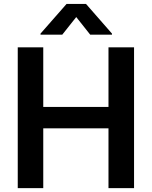

<svg xmlns="http://www.w3.org/2000/svg" viewBox="-20 -972 784 992"><path d="M301.8 -793 373.9 -883.9 446 -793H558.6V-798.3L424.4 -951.7H323.9L189.3 -798.3V-793ZM71.7 0H203.5V-308.9H540.5V0H672.6V-727.3H540.5V-419.4H203.5V-727.3H71.7Z"/></svg>

Font: TID UI Semi Bold
Style: Regular
Weight: 600
Designer: The TID Project Authors
Foundry: Bakken & Bæck
Version: Version 1.001;hotconv 1.0.109;makeotfexe 2.5.65596